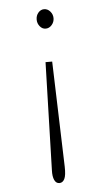

<svg xmlns="http://www.w3.org/2000/svg" viewBox="-51 -633 414 748"><g transform="rotate(-5 156.5 -259.0)"><path d="M150 -599Q164 -599 174 -587.5Q184 -576 184 -561Q184 -546 174 -534.5Q164 -523 150 -523Q137 -523 127.5 -534.5Q118 -546 118 -561Q118 -577 127.5 -588Q137 -599 150 -599ZM138 -393H164L177 19Q178 53 171 67Q164 81 151 81Q138 81 131.5 67Q125 53 126 29Z"/></g></svg>

Font: Inconsolata ExtraCondensed Light
Style: Regular
Weight: 300
Width: 2
Monospace: yes
Designer: Raph Levien, Cyreal, Brenton Simpson
Foundry: Raph Levien, Cyreal, Google
Version: Version 3.100; ttfautohint (v1.8.4.7-5d5b)